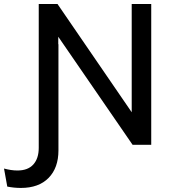

<svg xmlns="http://www.w3.org/2000/svg" viewBox="-126 -721 840 956"><path d="M66.9 15.1V-701.2H160.2L529.8 -162.1V-701.2H627V0H534.2L164.1 -538.1V-501H165V27.8Q165 114.7 116 164.8Q66.9 214.8 -22 214.8Q-56.2 214.8 -89.8 208L-106 118.2Q-70.3 127.9 -39.1 127.9Q13.2 127.9 40 97.9Q66.9 67.9 66.9 15.1Z"/></svg>

Font: LT Superior Med
Style: Regular
Weight: 500
Designer: Daniel Lyons
Foundry: LyonsType
Version: Version 1.000